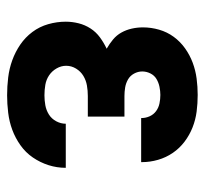

<svg xmlns="http://www.w3.org/2000/svg" viewBox="-38 -530 576 540"><g transform="rotate(90 250.0 -260.0)"><path d="M248 8Q223 8 198 5Q173 2 149.5 -6.5Q126 -15 105.5 -29Q85 -43 70 -63Q55 -83 48 -107.5Q41 -132 41 -157Q41 -175 45.5 -193Q50 -211 60 -226.5Q70 -242 85 -253Q100 -264 117 -272Q103 -280 91 -290Q79 -300 71.5 -313.5Q64 -327 60.5 -342.5Q57 -358 57 -374Q57 -397 63.5 -419.5Q70 -442 83.5 -460.5Q97 -479 116 -492.5Q135 -506 156.5 -514Q178 -522 201 -525Q224 -528 247 -528Q271 -528 294 -525Q317 -522 338.5 -513.5Q360 -505 378.5 -491Q397 -477 410 -458Q423 -439 429.5 -416.5Q436 -394 436 -371V-369H312V-370Q312 -382 307 -393Q302 -404 292.5 -411Q283 -418 271 -420.5Q259 -423 247 -423Q236 -423 224 -420.5Q212 -418 202 -412Q192 -406 186.5 -395Q181 -384 181 -372Q181 -360 187 -349Q193 -338 203.5 -332Q214 -326 226 -324Q238 -322 250 -322H308V-219H250Q235 -219 220.5 -216.5Q206 -214 193.5 -206.5Q181 -199 173 -186Q165 -173 165 -158Q165 -144 172.5 -131Q180 -118 192 -110Q204 -102 218.5 -99.5Q233 -97 248 -97Q262 -97 276 -99.5Q290 -102 302 -109.5Q314 -117 321 -130Q328 -143 328 -157H452Q452 -132 444.5 -108.5Q437 -85 423 -64.5Q409 -44 388.5 -29.5Q368 -15 345 -6.5Q322 2 297 5Q272 8 248 8Z"/></g></svg>

Font: Iosevka SS18 Extrabold
Style: Regular
Weight: 800
Monospace: yes
Designer: Belleve Invis
Foundry: Belleve Invis
Version: Version 25.1.1; ttfautohint (v1.8.4)